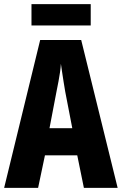

<svg xmlns="http://www.w3.org/2000/svg" viewBox="-20 -907 588 927"><path d="M385 0 353 -157H197L164 0H0L174 -714H372L548 0ZM295 -464Q291 -489 287 -512.5Q283 -536 280 -558Q277 -580 274 -599Q273 -581 270 -559.5Q267 -538 262.5 -514.5Q258 -491 253 -466L219 -288H329ZM418 -887V-784H132V-887Z"/></svg>

Font: Noto Sans Khmer ExtraCondensed ExtraBold
Style: Regular
Weight: 800
Width: 2
Designer: Danh Hong and the Monotype Design Team
Foundry: Monotype Imaging Inc.
Version: Version 2.004